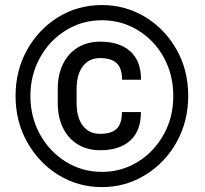

<svg xmlns="http://www.w3.org/2000/svg" viewBox="-20 -741 824 771"><path d="M214.8 -672.9Q293.5 -720.7 389.2 -720.7Q483.4 -720.7 562.5 -673.1Q641.6 -625.5 689 -542Q735.8 -459.5 735.8 -356Q735.8 -254.4 689.7 -171.1Q643.6 -87.9 563.5 -38.6Q484.9 10.3 389.2 10.3Q294.4 10.3 215.6 -37.8Q136.7 -85.9 89.4 -169.9Q42.5 -252.9 42.5 -356Q42.5 -457.5 88.6 -540.5Q134.8 -623.5 214.8 -672.9ZM244.6 -91.3Q310.1 -50.8 389.2 -50.8Q467.8 -50.8 533 -90.8Q598.1 -130.9 637.2 -200.7Q675.8 -269 675.8 -356Q675.8 -440.9 637.9 -510Q600.1 -579.1 533.7 -619.6Q468.8 -659.7 389.2 -659.7Q310.1 -659.7 244.4 -619.1Q178.7 -578.6 140.4 -509Q102.1 -439.5 102.1 -356Q102.1 -271 140.4 -201.7Q178.7 -132.3 244.6 -91.3ZM545.9 -291Q545.9 -215.3 502.9 -176.5Q460 -137.7 382.3 -137.7Q330.6 -137.7 292 -161.4Q253.4 -185.1 232.7 -227.8Q211.9 -270.5 211.9 -326.7V-384.8Q211.9 -440.4 232.7 -483.4Q253.4 -526.4 292 -550Q330.6 -573.7 382.3 -573.7Q460 -573.7 503.2 -534.9Q546.4 -496.1 546.4 -420.9H470.2Q470.2 -466.8 448.5 -487.3Q426.8 -507.8 382.3 -507.8Q336.9 -507.8 312.3 -474.4Q287.6 -440.9 287.6 -385.3V-326.7Q287.6 -270.5 312 -237.1Q336.4 -203.6 382.3 -203.6Q427.2 -203.6 448.5 -223.9Q469.7 -244.1 469.7 -291Z"/></svg>

Font: Mardoto Medium
Style: Regular
Weight: 500
Designer: Christian Robertson, Vahan Hovhannisyan
Foundry: Google
Version: Version 1.000